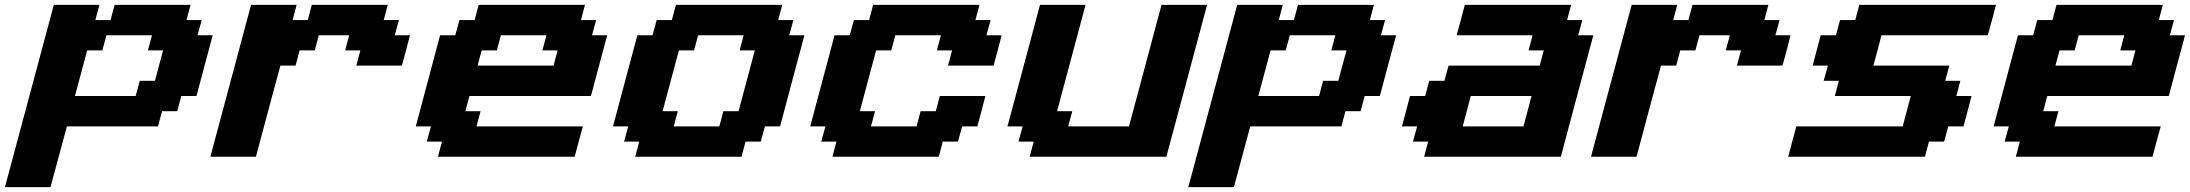

<svg xmlns="http://www.w3.org/2000/svg" viewBox="-54 -645 9010 790"><path d="M-33.7 125H153.8Q165 83 187.5 0Q210 -83 221.2 -125H596.2L612.8 -187.5H675.3L691.9 -250H754.4Q765.6 -292 787.8 -375.2Q810.1 -458.5 821.3 -500H758.8L775.9 -562.5H713.4L730 -625H417.5L400.9 -562.5H338.4L355 -625H167.5Q133.8 -500 66.9 -250Q0 0 -33.7 125ZM504.4 -250H254.4L304.7 -437.5H367.2L383.8 -500H571.3L554.7 -437.5H617.2Q611.3 -417 600.1 -375Q588.9 -333 583.5 -312.5H521Z M811.5 0H999Q1015.6 -62.5 1049.1 -187.5Q1082.5 -312.5 1099.6 -375H1162.1L1178.7 -437.5H1241.2L1257.8 -500H1382.8L1366.2 -437.5H1428.7L1412.1 -375H1599.6Q1605.5 -395.5 1616.5 -437.3Q1627.4 -479 1632.8 -500H1570.3L1587.4 -562.5H1524.9L1541.5 -625H1229L1212.4 -562.5H1149.9L1166.5 -625H979Q951.2 -520.5 895.3 -312.3Q839.4 -104 811.5 0Z M1748 0H2310.5Q2315.9 -21 2327.1 -62.5Q2338.4 -104 2344.2 -125H1906.7L1923.3 -187.5H1860.8L1877.4 -250H2377.4Q2388.7 -292 2410.9 -375.2Q2433.1 -458.5 2444.3 -500H2381.8L2398.9 -562.5H2336.4L2353 -625H1915.5L1898.9 -562.5H1836.4L1819.3 -500H1756.8Q1740.2 -437.5 1706.8 -312.5Q1673.3 -187.5 1656.7 -125H1719.2L1702.1 -62.5H1764.6ZM2223.6 -375H1911.1L1927.7 -437.5H1990.2L2006.8 -500H2194.3L2177.7 -437.5H2240.2Z M2559.6 0H2997.1L3013.7 -62.5H3076.2L3093.3 -125H3155.8Q3172.4 -187.5 3205.6 -312.5Q3238.8 -437.5 3255.9 -500H3193.4L3210.4 -562.5H3147.9L3164.6 -625H2727.1L2710.4 -562.5H2647.9L2630.9 -500H2568.4Q2551.8 -437.5 2518.3 -312.5Q2484.9 -187.5 2468.3 -125H2530.8L2513.7 -62.5H2576.2ZM2905.8 -125H2718.3L2734.9 -187.5H2672.4Q2683.6 -229 2705.8 -312.3Q2728 -395.5 2739.3 -437.5H2801.8L2818.4 -500H3005.9L2989.3 -437.5H3051.8Q3040.5 -396 3018.3 -312.5Q2996.1 -229 2984.9 -187.5H2922.4Z M3371.1 0H3808.6L3825.2 -62.5H3887.7L3904.8 -125H3967.3Q3973.1 -145.5 3984.1 -187.3Q3995.1 -229 4000.5 -250H3813L3796.4 -187.5H3733.9L3717.3 -125H3529.8L3546.4 -187.5H3483.9Q3495.1 -229 3517.3 -312.3Q3539.6 -395.5 3550.8 -437.5H3613.3L3629.9 -500H3817.4L3800.8 -437.5H3863.3L3846.7 -375H4034.2Q4040 -395.5 4051 -437.3Q4062 -479 4067.4 -500H4004.9L4022 -562.5H3959.5L3976.1 -625H3538.6L3522 -562.5H3459.5L3442.4 -500H3379.9Q3363.3 -437.5 3329.8 -312.5Q3296.4 -187.5 3279.8 -125H3342.3L3325.2 -62.5H3387.7Z M4182.6 0H4745.1Q4772.9 -104 4828.9 -312.3Q4884.8 -520.5 4912.6 -625H4725.1Q4703.1 -542 4658.4 -375.2Q4613.8 -208.5 4591.3 -125H4341.3L4357.9 -187.5H4295.4L4412.6 -625H4225.1Q4203.1 -542 4158.4 -375Q4113.8 -208 4091.3 -125H4153.8L4136.7 -62.5H4199.2Z M4835.4 125H5022.9Q5034.2 83 5056.6 0Q5079.1 -83 5090.3 -125H5465.3L5481.9 -187.5H5544.4L5561 -250H5623.5Q5634.8 -292 5657 -375.2Q5679.2 -458.5 5690.4 -500H5627.9L5645 -562.5H5582.5L5599.1 -625H5286.6L5270 -562.5H5207.5L5224.1 -625H5036.6Q5002.9 -500 4936 -250Q4869.1 0 4835.4 125ZM5373.5 -250H5123.5L5173.8 -437.5H5236.3L5252.9 -500H5440.4L5423.8 -437.5H5486.3Q5480.5 -417 5469.2 -375Q5458 -333 5452.6 -312.5H5390.1Z M5805.7 0H6368.2Q6390.1 -83 6434.8 -250Q6479.5 -417 6502 -500H6439.5L6456.5 -562.5H6394L6410.6 -625H5973.1Q5967.8 -604 5956.5 -562.3Q5945.3 -520.5 5939.5 -500H6252L6235.4 -437.5H6297.9L6281.2 -375H5906.2L5889.2 -312.5H5826.7L5810.1 -250H5747.6Q5742.2 -229 5731 -187.3Q5719.7 -145.5 5714.4 -125H5776.9L5759.8 -62.5H5822.3ZM6214.4 -125H5964.4Q5970.2 -145.5 5981.2 -187.3Q5992.2 -229 5997.6 -250H6247.6Q6242.2 -229 6231.2 -187.3Q6220.2 -145.5 6214.4 -125Z M6492.2 0H6679.7Q6696.3 -62.5 6729.7 -187.5Q6763.2 -312.5 6780.3 -375H6842.8L6859.4 -437.5H6921.9L6938.5 -500H7063.5L7046.9 -437.5H7109.4L7092.8 -375H7280.3Q7286.1 -395.5 7297.1 -437.3Q7308.1 -479 7313.5 -500H7251L7268.1 -562.5H7205.6L7222.2 -625H6909.7L6893.1 -562.5H6830.6L6847.2 -625H6659.7Q6631.8 -520.5 6575.9 -312.3Q6520 -104 6492.2 0Z M7303.7 0H7866.2L7882.8 -62.5H7945.3L7962.4 -125H8024.9Q8030.8 -145.5 8041.7 -187.3Q8052.7 -229 8058.1 -250H7995.6L8012.2 -312.5H7949.7L7966.8 -375H7654.3Q7660.2 -396 7671.1 -437.5Q7682.1 -479 7687.5 -500H8125Q8130.9 -520.5 8142.1 -562.3Q8153.3 -604 8158.7 -625H7596.2L7579.6 -562.5H7517.1L7500 -500H7437.5Q7432.1 -479 7420.9 -437.5Q7409.7 -396 7404.3 -375H7466.8L7449.7 -312.5H7512.2L7495.6 -250H7808.1Q7802.2 -229 7791.3 -187.3Q7780.3 -145.5 7774.9 -125H7337.4Q7331.5 -104 7320.3 -62.5Q7309.1 -21 7303.7 0Z M8240.2 0H8802.7Q8808.1 -21 8819.3 -62.5Q8830.6 -104 8836.4 -125H8398.9L8415.5 -187.5H8353L8369.6 -250H8869.6Q8880.9 -292 8903.1 -375.2Q8925.3 -458.5 8936.5 -500H8874L8891.1 -562.5H8828.6L8845.2 -625H8407.7L8391.1 -562.5H8328.6L8311.5 -500H8249Q8232.4 -437.5 8199 -312.5Q8165.5 -187.5 8148.9 -125H8211.4L8194.3 -62.5H8256.8ZM8715.8 -375H8403.3L8419.9 -437.5H8482.4L8499 -500H8686.5L8669.9 -437.5H8732.4Z"/></svg>

Font: Faithful 32x
Style: SemiboldOblique
Weight: 400
Foundry: Faithful Resource Pack
Version: Version 1.0; January 27, 2023